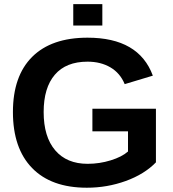

<svg xmlns="http://www.w3.org/2000/svg" viewBox="-20 -876 818 906"><path d="M393.6 -103Q449.7 -103 502.4 -119.4Q555.2 -135.7 584 -161.1V-256.3H416V-362.8H715.8V-109.9Q661.1 -53.7 573.5 -22Q485.8 9.8 389.6 9.8Q221.7 9.8 131.3 -83.3Q41 -176.3 41 -347.2Q41 -517.1 131.8 -607.7Q222.7 -698.2 393.1 -698.2Q635.3 -698.2 701.2 -519L568.4 -479Q546.9 -531.2 501 -558.1Q455.1 -585 393.1 -585Q291.5 -585 238.8 -523.4Q186 -461.9 186 -347.2Q186 -230.5 240.5 -166.7Q294.9 -103 393.6 -103ZM325.7 -755.4V-856.4H462.9V-755.4Z"/></svg>

Font: Liberation Sans
Style: Bold
Weight: 700
Designer: Steve Matteson
Foundry: Ascender Corporation
Version: Version 2.1.5